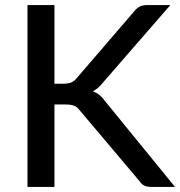

<svg xmlns="http://www.w3.org/2000/svg" viewBox="-20 -738 711 758"><path d="M671 0H578.5Q568.5 0 561.2 -1.5Q554 -3 548.8 -5.8Q543.5 -8.5 539.2 -12.5Q535 -16.5 531.5 -22L295 -302Q290 -308.5 285 -313Q280 -317.5 273.5 -320.2Q267 -323 258.5 -324.2Q250 -325.5 238.5 -325.5H195V0H88.5V-718H195V-407.5H230Q249 -407.5 260.8 -412.2Q272.5 -417 282 -428.5L510.5 -694Q521.5 -707.5 533 -712.8Q544.5 -718 561.5 -718H652.5L386.5 -412Q376.5 -399.5 367 -391.2Q357.5 -383 346.5 -377.5Q374 -368 394.5 -339Z"/></svg>

Font: Lato 2
Style: Regular
Weight: 500
Designer: Lukasz Dziedzic with Adam Twardoch and Botio Nikoltchev
Foundry: tyPoland Lukasz Dziedzic
Version: Version 2.015; 2015-08-06; http://www.latofonts.com/